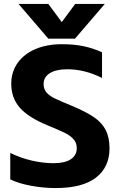

<svg xmlns="http://www.w3.org/2000/svg" viewBox="-20 -938 608 973"><path d="M74 -918H225L293 -826L361 -918H511L360 -742H225ZM32 -29V-163Q85 -137 142 -124Q199 -111 251 -111Q309 -111 339 -131Q369 -151 369 -187Q369 -213 354 -231Q339 -249 310.5 -263.5Q282 -278 223 -302Q125 -342 81 -391.5Q37 -441 37 -514Q37 -573 69 -618.5Q101 -664 159 -689Q217 -714 293 -714Q355 -714 403 -704Q451 -694 497 -673V-543Q409 -587 321 -587Q265 -587 233 -567.5Q201 -548 201 -512Q201 -486 216 -469Q231 -452 258 -439Q285 -426 346 -401Q417 -371 457 -343.5Q497 -316 516 -278.5Q535 -241 535 -186Q535 -91 466.5 -38Q398 15 262 15Q198 15 135 3Q72 -9 32 -29Z"/></svg>

Font: Prompt SemiBold
Style: Regular
Weight: 600
Designer: Katatrad Team
Foundry: CadsonDemak
Version: Version 1.000